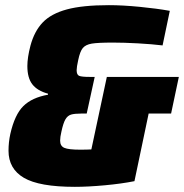

<svg xmlns="http://www.w3.org/2000/svg" viewBox="-20 -716 713 744"><path d="M13 -132Q13 -165 20 -197Q37 -272 70.5 -305Q104 -338 166 -349V-353Q125 -364 105.5 -389Q86 -414 86 -460Q86 -493 98 -539Q113 -595 145.5 -629Q178 -663 239 -679.5Q300 -696 402 -696Q455 -696 521.5 -689.5Q588 -683 638 -674L610 -540Q569 -545 514.5 -548Q460 -551 418 -551Q359 -551 335.5 -547Q312 -543 301 -530Q290 -517 283 -483Q277 -456 277 -444Q277 -426 287 -422Q297 -418 327 -418H347L316 -276H296Q269 -276 255.5 -272Q242 -268 233.5 -253.5Q225 -239 218 -206Q213 -185 213 -171Q213 -150 229.5 -143Q246 -136 290 -136Q318 -136 334 -137L394 -418H673L643 -276H556L501 -14Q451 -4 386 2Q321 8 270 8Q132 8 72.5 -27Q13 -62 13 -132Z"/></svg>

Font: Saira Semi Condensed Black
Style: Italic
Weight: 900
Width: 4
Italic angle: -12°
Designer: Hector Gatti with collaboration of the Omnibus-Type team
Foundry: Omnibus-Type
Version: Version 1.001; ttfautohint (v1.8)